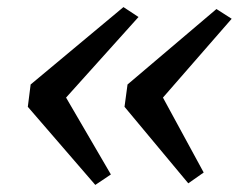

<svg xmlns="http://www.w3.org/2000/svg" viewBox="-20 -578 710 542"><path d="M328.5 -558 371 -530 166.5 -302.5 293 -85.5 249 -56 58.5 -276.5 66.5 -339.5ZM591 -552.5 634 -525 440 -302.5 555 -91 511.5 -60.5 331.5 -276.5 340 -339.5Z"/></svg>

Font: Merriweather 36pt
Style: Italic
Weight: 400
Italic angle: -7.8°
Version: Version 2.101